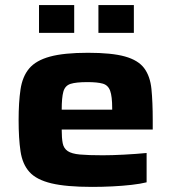

<svg xmlns="http://www.w3.org/2000/svg" viewBox="-20 -725 676 753"><path d="M341 8Q240 8 181.5 -6Q123 -20 95.5 -50.5Q68 -81 60.5 -131.5Q53 -182 53 -254Q53 -324 60.5 -374.5Q68 -425 94.5 -456.5Q121 -488 176 -503Q231 -518 325 -518Q418 -518 470 -503.5Q522 -489 545.5 -457.5Q569 -426 574 -375.5Q579 -325 579 -253V-217H222Q222 -183 226 -163Q230 -143 245.5 -132.5Q261 -122 293.5 -119Q326 -116 383 -116Q418 -116 466 -118.5Q514 -121 555 -125V-10Q531 -4 496 0Q461 4 420.5 6Q380 8 341 8ZM222 -295H420V-300Q420 -347 412 -369Q404 -391 383 -397Q362 -403 323 -403Q278 -403 256.5 -396Q235 -389 228.5 -365.5Q222 -342 222 -295ZM133 -596V-705H271V-596ZM366 -596V-705H505V-596Z"/></svg>

Font: Saira Expanded
Style: Bold
Weight: 700
Width: 7
Designer: Hector Gatti with collaboration of the Omnibus-Type team
Foundry: Omnibus-Type
Version: Version 1.100; ttfautohint (v1.8.3)